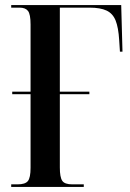

<svg xmlns="http://www.w3.org/2000/svg" viewBox="-20 -734 511 754"><path d="M24 0V-10H49Q79 -10 89.5 -23Q100 -36 100 -75V-364H28V-374H100V-638Q100 -678 90 -691Q80 -704 57 -704H24V-714H456L461 -531H451L448 -577Q445 -626 434 -653.5Q423 -681 398.5 -692.5Q374 -704 332 -704H215V-374H331V-364H215V-76Q215 -38 224.5 -24Q234 -10 264 -10H309V0Z"/></svg>

Font: Noto Serif Display ExtraCondensed SemiBold
Style: Regular
Weight: 600
Width: 2
Designer: Monotype Design Team
Foundry: Monotype Imaging Inc.
Version: Version 2.009